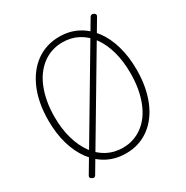

<svg xmlns="http://www.w3.org/2000/svg" viewBox="-317 -1716 1992 2053"><g transform="rotate(-30 678.5 -690.0)"><path d="M680 19Q556 19 455.5 -32.5Q355 -84 283 -179Q211 -274 172 -406.5Q133 -539 133 -701Q133 -810 150.5 -905Q168 -1000 202 -1080Q236 -1160 283.5 -1222.5Q331 -1285 392 -1329.5Q453 -1374 525.5 -1397Q598 -1420 680 -1420Q804 -1420 903.5 -1368.5Q1003 -1317 1074.5 -1222.5Q1146 -1128 1184.5 -995.5Q1223 -863 1223 -701Q1223 -593 1205.5 -497.5Q1188 -402 1155 -322Q1122 -242 1074.5 -179Q1027 -116 966.5 -71.5Q906 -27 834 -4Q762 19 680 19ZM680 -50Q751 -50 812.5 -71Q874 -92 926.5 -131.5Q979 -171 1019.5 -227.5Q1060 -284 1088.5 -357Q1117 -430 1132 -516.5Q1147 -603 1147 -701Q1147 -849 1114 -968.5Q1081 -1088 1019.5 -1173.5Q958 -1259 872 -1305Q786 -1351 680 -1351Q609 -1351 546.5 -1330Q484 -1309 432 -1269.5Q380 -1230 338.5 -1173.5Q297 -1117 268.5 -1044.5Q240 -972 224.5 -886Q209 -800 209 -701Q209 -554 243 -434Q277 -314 339 -228Q401 -142 487.5 -96Q574 -50 680 -50ZM273 56Q267 66 256.5 70.5Q246 75 228 65Q198 49 212 25L1080 -1438Q1087 -1448 1099 -1451.5Q1111 -1455 1126 -1446Q1139 -1440 1143.5 -1429Q1148 -1418 1140 -1405Z"/></g></svg>

Font: Playwrite BE WAL Light
Style: Regular
Weight: 300
Version: Version 1.002